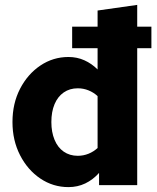

<svg xmlns="http://www.w3.org/2000/svg" viewBox="-20 -757 640 785"><path d="M260 8Q197 8 145 -27Q93 -62 62 -122.5Q31 -183 31 -258Q31 -334 62 -394Q93 -454 145 -489Q197 -524 260 -524Q295 -524 325 -510.5Q355 -497 379 -473V-560H275V-648H379V-714L541 -737V-648H599V-560H541V0H385V-50Q360 -22 328.5 -7Q297 8 260 8ZM298 -120Q321 -120 342 -128.5Q363 -137 379 -152V-364Q363 -379 342 -387.5Q321 -396 298 -396Q265 -396 240.5 -379Q216 -362 203 -331Q190 -300 190 -258Q190 -217 203 -185.5Q216 -154 240.5 -137Q265 -120 298 -120Z"/></svg>

Font: Red Hat Mono VF Light
Style: Regular
Weight: 300
Monospace: yes
Designer: Pentagram, MCKL
Foundry: Pentagram, MCKL
Version: Version 1.023